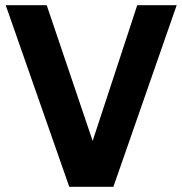

<svg xmlns="http://www.w3.org/2000/svg" viewBox="-20 -720 703 740"><path d="M2 -700H160L397 0H247ZM509 -700H661L417 0H279Z"/></svg>

Font: Inclusive Sans
Style: Regular
Weight: 400
Designer: Olivia King
Foundry: Olivia King
Version: Version 2.004